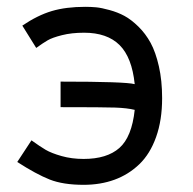

<svg xmlns="http://www.w3.org/2000/svg" viewBox="-20 -527 558 554"><path d="M70.8 -122.1Q95.2 -104.5 111.8 -94.7Q128.4 -85 157.7 -76.7Q187 -68.4 221.2 -68.4Q288.6 -68.4 324.5 -100.1Q360.4 -131.8 368.7 -210Q347.2 -215.3 312.5 -216.6Q277.8 -217.8 154.8 -217.8V-291.5Q342.3 -291.5 368.7 -284.2Q360.8 -361.3 325 -397Q289.1 -432.6 222.7 -432.6Q186.5 -432.6 158.7 -425.5Q130.9 -418.5 117.4 -410.6Q104 -402.8 84.5 -388.7L44.4 -453.1Q88.4 -482.9 129.4 -495.1Q170.4 -507.3 226.1 -507.3Q242.2 -507.3 257.6 -505.9Q272.9 -504.4 296.1 -498Q319.3 -491.7 338.9 -481.2Q358.4 -470.7 379.2 -450.4Q399.9 -430.2 414.6 -403.3Q429.2 -376.5 438.5 -335.4Q447.8 -294.4 447.8 -243.7Q447.8 -180.2 430.4 -131.6Q413.1 -83 382.1 -53.2Q351.1 -23.4 310.5 -8.5Q270 6.3 221.2 6.3Q162.1 6.3 123.3 -9Q84.5 -24.4 29.8 -59.6Z"/></svg>

Font: Fantasque Sans Mono
Style: Regular
Weight: 400
Monospace: yes
Designer: Jany Belluz
Version: Version 1.8.0 ; ttfautohint (v1.8.2)